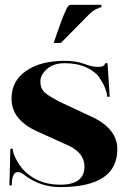

<svg xmlns="http://www.w3.org/2000/svg" viewBox="-20 -762 520 787"><path d="M200.2 -585.9 210 -615.2Q246.1 -719.7 257.8 -734.4Q263.7 -742.2 268.6 -742.2H395.5V-732.4Q390.6 -732.4 375.5 -725.1Q358.9 -717.3 346.2 -704.1L229.5 -585.9ZM411.1 -502.9Q411.1 -502.9 420.9 -502.9L429.7 -365.2H419.9Q416 -401.9 387.2 -444.3Q370.1 -469.2 333 -486.1Q295.9 -502.9 245.1 -502.9Q199.2 -502.9 172.4 -479Q145.5 -455.1 145.5 -428.7Q145.5 -395.5 168 -378.9Q188.5 -363.3 222.7 -345.7L369.1 -277.3Q460.9 -228.5 460.9 -150.4Q460.9 4.9 226.6 4.9Q189.9 4.9 157.2 -4.9Q112.3 -18.6 77.1 -46.9Q64.9 -56.6 52.7 -56.6Q28.3 -56.6 28.3 -2H18.6L22.5 -152.3H32.2Q32.2 -137.7 43 -115.2Q73.7 -51.3 135.3 -23.4Q176.3 -4.9 226.6 -4.9Q326.2 -4.9 326.2 -79.1Q326.2 -131.8 267.6 -162.1L129.9 -224.6Q79.1 -247.6 52.2 -282.2Q27.3 -314.9 27.3 -358.4Q27.3 -430.7 87.4 -471.7Q146.5 -512.7 245.1 -512.7Q292 -512.7 325.7 -500Q356.9 -487.8 382.6 -487.8Q408.2 -487.8 411.1 -502.9Z"/></svg>

Font: spinwerad
Style: Bold
Weight: 700
Width: 7
Version: Version 0.3